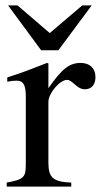

<svg xmlns="http://www.w3.org/2000/svg" viewBox="-20 -694 375 714"><path d="M321 -674H286L165 -571L45 -674H10L133 -507H197ZM160 -458 155 -460C102 -439 66 -425 7 -406V-390C21 -393 30 -394 42 -394C67 -394 76 -378 76 -334V-84C76 -34 69 -27 5 -15V0H245V-15C177 -18 160 -33 160 -90V-315C160 -347 202 -397 230 -397C236 -397 245 -392 256 -382C272 -367 283 -362 296 -362C320 -362 335 -379 335 -407C335 -440 314 -460 280 -460C238 -460 210 -438 160 -366Z"/></svg>

Font: XITS Math
Style: Regular
Weight: 400
Designer: MicroPress Inc., with final additions and corrections provided by Coen Hoffman, Elsevier (retired)
Version: Version 1.108